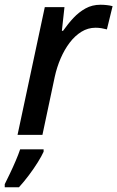

<svg xmlns="http://www.w3.org/2000/svg" viewBox="-51 -569 495 810"><path d="M23 0 138 -539H221L210 -439H215Q236 -469 259 -493.5Q282 -518 310 -533.5Q338 -549 373 -549Q386 -549 399.5 -547.5Q413 -546 424 -543L400 -445Q389 -448 377 -450Q365 -452 352 -452Q320 -452 292.5 -435Q265 -418 243 -389Q221 -360 205 -323Q189 -286 180 -245L128 0ZM-31 208Q-22 190 -9.5 164Q3 138 15 110Q27 82 34 61H133V71Q125 89 108.5 115.5Q92 142 71 170Q50 198 29 221H-31Z"/></svg>

Font: Noto Sans Display Medium
Style: Italic
Weight: 500
Italic angle: -12°
Designer: Monotype Design Team
Foundry: Monotype Imaging Inc.
Version: Version 2.003